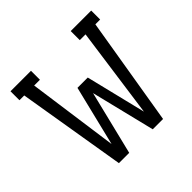

<svg xmlns="http://www.w3.org/2000/svg" viewBox="-178 -921 1107 1107"><g transform="rotate(-45 375.0 -367.5)"><path d="M195 0 85 -662H46V-735H213V-662H166L243 -108L333 -476H417L507 -108L584 -661H537V-735H704V-662H665L555 0H471L375 -391L279 0Z"/></g></svg>

Font: Iosevka Plex Etoile
Style: Regular
Weight: 400
Designer: Belleve Invis
Foundry: Belleve Invis
Version: Version 25.1.1; ttfautohint (v1.8.4)